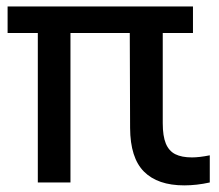

<svg xmlns="http://www.w3.org/2000/svg" viewBox="-20 -564 678 594"><path d="M629 -83.5V0.5Q588.5 9.5 550 9.5Q468 9.5 425.5 -33Q383 -75.5 382.5 -168L381.5 -462H198V0.5H97V-462H3.5V-544H577V-462H483.5V-183Q483.5 -143 493 -120Q502.5 -97 522.2 -87Q542 -77 574 -77Q596.5 -77 629 -83.5Z"/></svg>

Font: Encode Sans Semi Condensed Medium
Style: Regular
Weight: 500
Width: 4
Designer: Multiple Designers
Foundry: Impallari Type
Version: Version 2.000